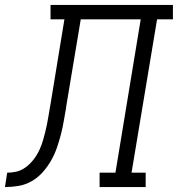

<svg xmlns="http://www.w3.org/2000/svg" viewBox="-76 -755 718 775"><path d="M-56 0 -47 -58Q-30 -58 -13 -61.5Q4 -65 19 -74Q34 -83 46.5 -96Q59 -109 68.5 -123.5Q78 -138 85 -154Q92 -170 97 -186.5Q102 -203 106 -219.5Q110 -236 113.5 -252.5Q117 -269 119.5 -285.5Q122 -302 125 -318Q126 -322 126.5 -326.5Q127 -331 128 -335L184 -677H128V-735H622V-677H558L455 -58H512V0H326V-58H390L492 -677H250L191 -324Q191 -324 191 -324Q191 -324 191 -324V-321Q186 -294 181.5 -267Q177 -240 170 -213Q163 -186 154 -159.5Q145 -133 130.5 -107.5Q116 -82 96.5 -60Q77 -38 51.5 -23.5Q26 -9 -1.5 -4.5Q-29 0 -56 0Z"/></svg>

Font: Iosevka Slab LtExObl
Style: Regular
Weight: 300
Width: 7
Italic angle: -9°
Monospace: yes
Designer: Belleve Invis
Foundry: Belleve Invis
Version: Version 11.1.0; ttfautohint (v1.8.3)